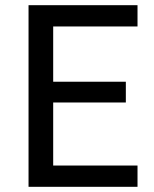

<svg xmlns="http://www.w3.org/2000/svg" viewBox="-20 -720 595 740"><path d="M90 -700H510V-618H185V-405H465V-325H185V-82H510V0H90Z"/></svg>

Font: ABeeZee
Style: Regular
Weight: 400
Designer: Anja Meiners
Foundry: Anja Meiners
Version: Version 1.001